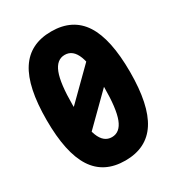

<svg xmlns="http://www.w3.org/2000/svg" viewBox="-197 -940 993 1080"><g transform="rotate(-30 300.0 -400.0)"><path d="M300 19Q162 19 95.5 -84Q29 -187 29 -400Q29 -614 95.5 -716.5Q162 -819 300 -819Q438 -819 504.5 -716.5Q571 -614 571 -400Q571 -187 504.5 -84Q438 19 300 19ZM300 -133Q353 -133 377.5 -196.5Q402 -260 402 -400Q402 -540 377.5 -603.5Q353 -667 300 -667Q247 -667 222.5 -603.5Q198 -540 198 -400Q198 -260 222.5 -196.5Q247 -133 300 -133ZM146 -336 466 -652V-464L146 -148Z"/></g></svg>

Font: Martian Mono Condensed
Style: Bold
Weight: 700
Width: 3
Designer: Roman Shamin
Foundry: Evil Martians
Version: Version 1.000